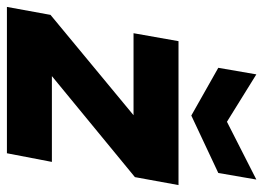

<svg xmlns="http://www.w3.org/2000/svg" viewBox="-152 -638 761 555"><g transform="rotate(90 228.5 -360.5)"><path d="M-29 0 -6 -126 284 -366H47L70 -496H486L463 -370L171 -130H419L394 0ZM285 -533 147 -611 166 -721 303 -636 470 -721 451 -611Z"/></g></svg>

Font: Rethink Sans ExtraBold
Style: Italic
Weight: 800
Italic angle: -10°
Designer: The Rethink Sans project authors (Hans Thiessen). DM Sans designed by Colophon Foundry.
Foundry: Rethink Communications LLC
Version: Version 1.001